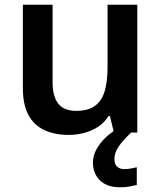

<svg xmlns="http://www.w3.org/2000/svg" viewBox="-20 -562 682 814"><path d="M562 -542V0H463L446 -70H440Q423 -42 396 -24.5Q369 -7 337 1.5Q305 10 271 10Q211 10 167 -11Q123 -32 100 -75.5Q77 -119 77 -188V-542H203V-213Q203 -153 227 -122.5Q251 -92 303 -92Q354 -92 383 -113.5Q412 -135 424 -176Q436 -217 436 -277V-542ZM465 113Q465 134 476.5 144.5Q488 155 507 155Q523 155 536.5 152Q550 149 560 147V222Q544 226 527.5 229Q511 232 489 232Q434 232 404 203Q374 174 374 127Q374 98 389 71Q404 44 427 22Q450 0 477 -16L536 0Q502 32 483.5 58.5Q465 85 465 113Z"/></svg>

Font: Noto Sans Hebrew SemiBold
Style: Regular
Weight: 600
Designer: Monotype Design Team
Foundry: Monotype Imaging Inc.
Version: Version 2.003